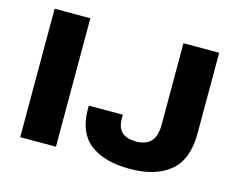

<svg xmlns="http://www.w3.org/2000/svg" viewBox="-97 -833 1228 992"><g transform="rotate(15 516.5 -337.5)"><path d="M80 0V-687H271V0ZM669 12Q531 12 455.5 -46.5Q380 -105 380 -231V-249H562V-229Q562 -179 588 -156Q614 -133 663 -133Q716 -133 742.5 -161.5Q769 -190 769 -251V-687H960V-255Q960 -116 883 -52Q806 12 669 12Z"/></g></svg>

Font: Archivo SemiExpanded ExtraBold
Style: Regular
Weight: 800
Width: 6
Designer: Hector Gatti
Foundry: Omnibus-Type
Version: Version 2.001; ttfautohint (v1.8.3)